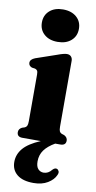

<svg xmlns="http://www.w3.org/2000/svg" viewBox="-101 -742 502 1006"><g transform="rotate(10 150.0 -239.0)"><path d="M150 -527Q105.5 -527 78.8 -550.8Q52 -574.5 52 -613.5Q52 -652 78.8 -675.8Q105.5 -699.5 150 -699.5Q195 -699.5 222 -675.8Q249 -652 249 -613.5Q249 -574.5 222 -550.8Q195 -527 150 -527ZM240.5 -442V-92.5Q240.5 -75 244 -67.5Q247.5 -60 255.5 -56.5L269.5 -52Q287.5 -42.5 287.5 -25.5Q287.5 0 258 0H231Q193.5 21.5 174.8 47.2Q156 73 156 107.5Q156 135 167.8 147.8Q179.5 160.5 197 160.5Q222 160.5 240 137.5Q252 125 262.5 128.5Q269 130.5 273.2 138.8Q277.5 147 271 160.5Q260 186 229.5 204.5Q199 223 154 223Q97 223 66.8 198.5Q36.5 174 36.5 131.5Q36.5 91 64 58.8Q91.5 26.5 154.5 0H56.5Q27.5 0 27.5 -25.5Q27.5 -42.5 45 -51.5L60 -56.5Q67.5 -60 71 -67.5Q74.5 -75 74.5 -92.5V-340Q74.5 -354.5 70.8 -360.2Q67 -366 59 -368.5L41.5 -371Q24 -378 24 -394Q24 -412 49.5 -422L160 -460Q194.5 -473 210.5 -473Q225 -473 232.8 -464.2Q240.5 -455.5 240.5 -442Z"/></g></svg>

Font: Fraunces 72pt S050
Style: Bold
Weight: 700
Version: Version 1.000; ttfautohint (v1.8.3)